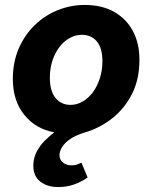

<svg xmlns="http://www.w3.org/2000/svg" viewBox="-20 -530 640 778"><path d="M216 228Q172 228 143.5 206Q115 184 115 141Q115 111 128.5 85Q142 59 162.5 39Q183 19 200 6Q125 -7 78.5 -64.5Q32 -122 32 -210Q32 -278 56 -333.5Q80 -389 121 -428.5Q162 -468 214.5 -489Q267 -510 323 -510Q392 -510 441.5 -482.5Q491 -455 518 -405Q545 -355 545 -288Q545 -208 514.5 -148.5Q484 -89 434 -50Q384 -11 326 6Q286 18 263.5 34Q241 50 231 67Q221 84 221 98Q221 118 235.5 129Q250 140 269 140Q281 140 289.5 137.5Q298 135 310 129L335 189Q312 206 281.5 217Q251 228 216 228ZM266 -105Q291 -105 314 -118Q337 -131 355 -154.5Q373 -178 384 -211Q395 -244 395 -283Q395 -335 372.5 -362Q350 -389 311 -389Q287 -389 263.5 -376.5Q240 -364 222 -341Q204 -318 193 -286Q182 -254 182 -215Q182 -161 205 -133Q228 -105 266 -105Z"/></svg>

Font: Source Code Pro ExtraBold
Style: Italic
Weight: 800
Italic angle: -11°
Monospace: yes
Designer: Paul D. Hunt, Teo Tuominen
Foundry: Adobe Systems Incorporated
Version: Version 1.016;hotconv 1.0.116;makeotfexe 2.5.65601